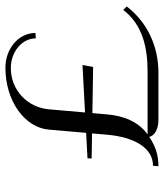

<svg xmlns="http://www.w3.org/2000/svg" viewBox="32 -637 605 709"><g transform="rotate(-90 334.5 -282.5)"><path d="M547.2 -452.7 567.3 -454.4C567.3 -515.5 510 -565 439.4 -565C315.2 -565 218.2 -493.3 210.4 -405L198.4 -266.9L104.6 -261.9L103.5 -246.6L196.4 -245.1L191.6 -190C182.9 -90.7 144 -20 76.8 -20L75 0C120.4 0 150.8 -12.5 183.7 -33.8C186.9 -14.6 212.6 0 245 0H420C517.6 0 605.5 -39.8 665.2 -117L652.4 -130C597.4 -58.3 513.9 -40 423.5 -40H192.8C240.8 -74.8 261.3 -129.1 266.6 -190C268.2 -208 269.8 -225.9 271.3 -243.9C328.1 -242.9 384.9 -242 441.7 -241.1L448.9 -280.4L273.7 -271L285.4 -405C292.2 -482.3 354.9 -545 437.7 -545C498.2 -545 547.3 -503.6 547.3 -452.7Z"/></g></svg>

Font: Galberik
Style: Regular
Weight: 400
Designer: Gluk
Foundry: Gluk
Version: Version 0.50